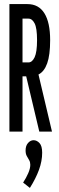

<svg xmlns="http://www.w3.org/2000/svg" viewBox="-20 -643 290 938"><path d="M26 0V-623H114Q169 -623 197 -578Q225 -533 225 -447Q225 -374 210.5 -333.5Q196 -293 168 -279L234 0H172L108 -270H90V0ZM90 -338H119Q137 -338 149 -363Q161 -388 161 -447Q161 -506 149 -529Q137 -552 119 -552H90ZM126 275 93 249Q108 226 118 203Q128 180 128 162Q128 149 122.5 139.5Q117 130 111 119.5Q105 109 105 92Q105 69 117 55.5Q129 42 144 42Q160 42 173 56Q186 70 186 103Q186 144 170.5 186.5Q155 229 126 275Z"/></svg>

Font: Inconsolata UltraCondensed SemiBold
Style: Regular
Weight: 600
Width: 1
Monospace: yes
Designer: Raph Levien, Cyreal, Brenton Simpson
Foundry: Raph Levien, Cyreal, Google
Version: Version 3.001; ttfautohint (v1.8.2.53-6de2)